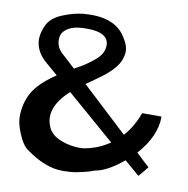

<svg xmlns="http://www.w3.org/2000/svg" viewBox="-89 -904 978 997"><g transform="rotate(10 400.5 -406.0)"><path d="M763 -361Q764 -258 672 -155Q730 -100 742 -90Q730 -73 698 -37L619 -105Q533 -34 472 -25L468 -24Q463 -22 455 -19Q447 -16 436 -13Q425 -10 410 -6.5Q395 -3 379.5 0Q364 3 344.5 4.5Q325 6 306 6Q213 6 110 -70Q83 -89 60.5 -142Q38 -195 38 -232Q38 -306 71 -363Q104 -420 190 -477L124 -534Q80 -572 69.5 -620Q59 -668 87 -725Q107 -764 162 -787Q217 -810 270 -816Q427 -830 488 -744Q514 -707 519.5 -680Q525 -653 515 -625Q500 -567 399 -497L345 -459Q383 -424 466 -346.5Q549 -269 587 -234Q634 -286 661 -361ZM286 -743Q236 -742 206.5 -724.5Q177 -707 171 -683Q165 -659 172.5 -635Q180 -611 198 -595L272 -527Q308 -547 328.5 -560.5Q349 -574 372.5 -593.5Q396 -613 407 -633Q418 -653 418 -675Q418 -748 286 -743ZM374 -127Q400 -127 443 -140.5Q486 -154 529 -183L274 -404Q158 -299 207 -200Q225 -165 273 -146Q321 -127 374 -127Z"/></g></svg>

Font: OpenDyslexic
Style: Regular
Weight: 400
Designer: Abbie Gonzalez
Version: Version 0.920;hotconv 1.0.109;makeotfexe 2.5.65596